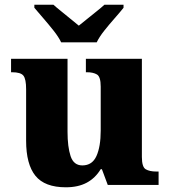

<svg xmlns="http://www.w3.org/2000/svg" viewBox="-20 -786 720 816"><path d="M260 10Q170 10 130.5 -39Q91 -88 91 -188V-407Q91 -450 79.5 -464.5Q68 -479 31 -479H27V-536H267V-226Q267 -162 280 -122.5Q293 -83 330 -83Q372 -83 390 -123Q408 -163 408 -231V-418Q408 -460 392 -469.5Q376 -479 349 -479H345V-536H583V-119Q583 -76 599.5 -66.5Q616 -57 644 -57H654V0H438L413 -67H408Q385 -29 348.5 -9.5Q312 10 260 10ZM240 -606Q229 -629 208 -655.5Q187 -682 164.5 -708Q142 -734 126 -753V-766H207Q219 -755 239 -739Q259 -723 279.5 -706Q300 -689 315 -677Q330 -689 351 -706Q372 -723 392 -739Q412 -755 424 -766H505V-753Q490 -734 467 -708Q444 -682 423 -655.5Q402 -629 391 -606Z"/></svg>

Font: Noto Serif ExtraBold
Style: Regular
Weight: 800
Designer: Monotype Design Team
Foundry: Monotype Imaging Inc.
Version: Version 2.014